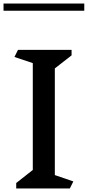

<svg xmlns="http://www.w3.org/2000/svg" viewBox="-32 -1069 498 1089"><path d="M364 0H60V-31L154 -105V-711L50 -746L70 -786H374V-755L279 -681V-76L384 -40ZM-12 -1049H446V-1008H-12Z"/></svg>

Font: Inknut Antiqua
Style: Regular
Weight: 400
Designer: Claus Eggers Sørensen
Foundry: Claus Eggers Sørensen
Version: Version 1.003; ttfautohint (v1.8.2) -l 8 -r 50 -G 200 -x 14 